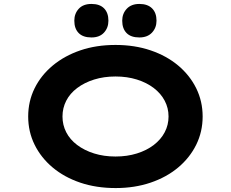

<svg xmlns="http://www.w3.org/2000/svg" viewBox="-20 -944 1172 974"><path d="M567 10Q468 10 387 -17.5Q306 -45 247 -94.5Q188 -144 155.5 -210Q123 -276 123 -353Q123 -430 155.5 -496Q188 -562 247.5 -611.5Q307 -661 387.5 -688.5Q468 -716 566 -716Q663 -716 744 -688.5Q825 -661 884 -611.5Q943 -562 975.5 -496Q1008 -430 1008 -353Q1008 -276 975.5 -210Q943 -144 884 -94.5Q825 -45 744 -17.5Q663 10 567 10ZM566 -150Q625 -150 674.5 -165.5Q724 -181 760 -208.5Q796 -236 815.5 -273Q835 -310 835 -353Q835 -396 815.5 -433Q796 -470 760 -497.5Q724 -525 674.5 -540.5Q625 -556 566 -556Q507 -556 457.5 -540.5Q408 -525 371.5 -497.5Q335 -470 316 -433Q297 -396 297 -353Q297 -310 316 -273Q335 -236 371.5 -208.5Q408 -181 457.5 -165.5Q507 -150 566 -150ZM687 -754Q644 -754 622 -776.5Q600 -799 600 -839Q600 -875 623 -899.5Q646 -924 687 -924Q729 -924 751.5 -901.5Q774 -879 774 -839Q774 -803 751 -778.5Q728 -754 687 -754ZM444 -754Q401 -754 379 -776.5Q357 -799 357 -839Q357 -875 379.5 -899.5Q402 -924 444 -924Q486 -924 508 -901.5Q530 -879 530 -839Q530 -803 507.5 -778.5Q485 -754 444 -754Z"/></svg>

Font: Lexend Zetta
Style: Bold
Weight: 700
Designer: Bonnie Shaver-Troup, Thomas Jockin
Foundry: Lexend
Version: Version 1.007